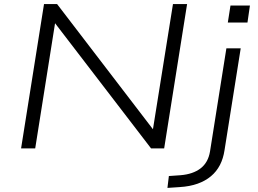

<svg xmlns="http://www.w3.org/2000/svg" viewBox="-20 -725 1258 938"><path d="M83 0 195 -705H259L733 -86H726L825 -705H894L782 0H718L244 -618H250L152 0ZM1093 -615 1106 -698H1201L1189 -615ZM798 193 805 135 862 131Q923 126 960 97.5Q997 69 1006 15L1086 -489H1156L1077 8Q1071 49 1054.5 81Q1038 113 1010.5 136Q983 159 945 172.5Q907 186 858 189Z"/></svg>

Font: Nunito Sans 10pt Expanded Light
Style: Italic
Weight: 300
Width: 7
Italic angle: -9°
Designer: Vernon Adams
Foundry: Vernon Adams
Version: Version 3.101;gftools[0.9.27]